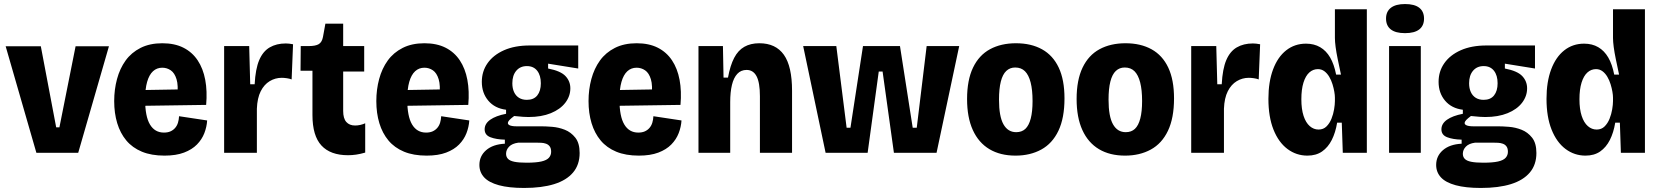

<svg xmlns="http://www.w3.org/2000/svg" viewBox="-20 -756 8214 950"><path d="M160 0 8 -527H182L258 -126H274L354 -527H519L367 0Z M794 14Q729 14 682 -5.5Q635 -25 605 -61Q575 -97 560 -146.5Q545 -196 545 -256Q545 -313 559 -365Q573 -417 601.5 -456.5Q630 -496 675.5 -519Q721 -542 783 -542Q844 -542 887.5 -520Q931 -498 958 -457.5Q985 -417 995.5 -361Q1006 -305 1000 -237L657 -232V-310L894 -314L857 -279Q863 -333 853.5 -364Q844 -395 825 -408Q806 -421 783 -421Q756 -421 737 -403.5Q718 -386 708 -351Q698 -316 698 -264Q698 -180 722 -140Q746 -100 791 -100Q810 -100 823.5 -106Q837 -112 846.5 -123Q856 -134 860.5 -148.5Q865 -163 866 -181L1005 -160Q1003 -128 991 -97Q979 -66 954.5 -41Q930 -16 890.5 -1Q851 14 794 14Z M1089 0V-266V-528H1213L1218 -339H1240Q1244 -415 1262.5 -458.5Q1281 -502 1314.5 -521.5Q1348 -541 1394 -541Q1402 -541 1411 -540Q1420 -539 1430 -537L1423 -363Q1413 -367 1399 -369Q1385 -371 1374 -371Q1342 -371 1314.5 -354.5Q1287 -338 1270 -304.5Q1253 -271 1251 -218V0Z M1702 12Q1615 12 1570.5 -36Q1526 -84 1526 -187V-406H1467L1468 -528H1507Q1541 -528 1557 -537.5Q1573 -547 1578 -573L1590 -639H1678V-528H1782V-402H1678V-207Q1678 -170 1693.5 -152.5Q1709 -135 1737 -135Q1750 -135 1763 -138Q1776 -141 1787 -146V-1Q1763 6 1742.5 9Q1722 12 1702 12Z M2091 14Q2026 14 1979 -5.5Q1932 -25 1902 -61Q1872 -97 1857 -146.5Q1842 -196 1842 -256Q1842 -313 1856 -365Q1870 -417 1898.5 -456.5Q1927 -496 1972.5 -519Q2018 -542 2080 -542Q2141 -542 2184.5 -520Q2228 -498 2255 -457.5Q2282 -417 2292.5 -361Q2303 -305 2297 -237L1954 -232V-310L2191 -314L2154 -279Q2160 -333 2150.5 -364Q2141 -395 2122 -408Q2103 -421 2080 -421Q2053 -421 2034 -403.5Q2015 -386 2005 -351Q1995 -316 1995 -264Q1995 -180 2019 -140Q2043 -100 2088 -100Q2107 -100 2120.5 -106Q2134 -112 2143.5 -123Q2153 -134 2157.5 -148.5Q2162 -163 2163 -181L2302 -160Q2300 -128 2288 -97Q2276 -66 2251.5 -41Q2227 -16 2187.5 -1Q2148 14 2091 14Z M2573 174Q2498 174 2448.5 160.5Q2399 147 2375.5 121.5Q2352 96 2352 60Q2352 16 2385.5 -13Q2419 -42 2478 -45V-65Q2435 -66 2406.5 -77Q2378 -88 2378 -116Q2378 -144 2405.5 -163.5Q2433 -183 2484 -193V-213Q2428 -220 2396 -258Q2364 -296 2364 -351Q2364 -403 2392.5 -443.5Q2421 -484 2474 -507.5Q2527 -531 2601 -531H2841V-417L2692 -441V-417Q2754 -405 2778 -379.5Q2802 -354 2802 -319Q2802 -280 2777 -247.5Q2752 -215 2705.5 -196Q2659 -177 2595 -177Q2584 -177 2568 -178Q2552 -179 2524 -182Q2508 -170 2500.5 -162Q2493 -154 2493 -147Q2493 -141 2499 -137.5Q2505 -134 2514.5 -132.5Q2524 -131 2535 -131H2659Q2680 -131 2712 -128.5Q2744 -126 2774.5 -114Q2805 -102 2826.5 -75Q2848 -48 2848 1Q2848 59 2815.5 97.5Q2783 136 2722 155Q2661 174 2573 174ZM2585 49Q2632 49 2658.5 43Q2685 37 2696 24.5Q2707 12 2707 -5Q2707 -22 2700 -31.5Q2693 -41 2681.5 -45Q2670 -49 2658.5 -49.5Q2647 -50 2639 -50H2544Q2514 -46 2499 -30.5Q2484 -15 2484 5Q2484 20 2493.5 30Q2503 40 2525.5 44.5Q2548 49 2585 49ZM2587 -262Q2621 -262 2638.5 -284Q2656 -306 2656 -344Q2656 -383 2638 -406Q2620 -429 2587 -429Q2554 -429 2534.5 -406Q2515 -383 2515 -344Q2515 -319 2523.5 -300.5Q2532 -282 2548 -272Q2564 -262 2587 -262Z M3141 14Q3076 14 3029 -5.5Q2982 -25 2952 -61Q2922 -97 2907 -146.5Q2892 -196 2892 -256Q2892 -313 2906 -365Q2920 -417 2948.5 -456.5Q2977 -496 3022.5 -519Q3068 -542 3130 -542Q3191 -542 3234.5 -520Q3278 -498 3305 -457.5Q3332 -417 3342.5 -361Q3353 -305 3347 -237L3004 -232V-310L3241 -314L3204 -279Q3210 -333 3200.5 -364Q3191 -395 3172 -408Q3153 -421 3130 -421Q3103 -421 3084 -403.5Q3065 -386 3055 -351Q3045 -316 3045 -264Q3045 -180 3069 -140Q3093 -100 3138 -100Q3157 -100 3170.5 -106Q3184 -112 3193.5 -123Q3203 -134 3207.5 -148.5Q3212 -163 3213 -181L3352 -160Q3350 -128 3338 -97Q3326 -66 3301.5 -41Q3277 -16 3237.5 -1Q3198 14 3141 14Z M3436 0V-324V-528H3557L3560 -372H3582Q3593 -432 3612.5 -469.5Q3632 -507 3663 -524.5Q3694 -542 3737 -542Q3818 -542 3858.5 -485Q3899 -428 3899 -307V0H3740V-280Q3740 -347 3723.5 -378.5Q3707 -410 3674 -410Q3646 -410 3628 -390.5Q3610 -371 3601.5 -335.5Q3593 -300 3593 -251V0Z M4065 0 3954 -528H4118L4169 -124H4188L4250 -528H4433L4496 -124H4516L4565 -528H4726L4614 0H4403L4347 -402H4328L4273 0Z M5005 14Q4929 14 4875.5 -18Q4822 -50 4793.5 -112.5Q4765 -175 4765 -266Q4765 -360 4794.5 -421.5Q4824 -483 4878.5 -512.5Q4933 -542 5007 -542Q5082 -542 5136 -512Q5190 -482 5218.5 -421.5Q5247 -361 5247 -269Q5247 -172 5217 -109Q5187 -46 5132 -16Q5077 14 5005 14ZM5008 -102Q5036 -102 5053.5 -118.5Q5071 -135 5080 -169.5Q5089 -204 5089 -256Q5089 -311 5079.5 -348Q5070 -385 5051.5 -403.5Q5033 -422 5003 -422Q4977 -422 4959 -405Q4941 -388 4932 -352.5Q4923 -317 4923 -263Q4923 -180 4945 -141Q4967 -102 5008 -102Z M5547 14Q5471 14 5417.5 -18Q5364 -50 5335.5 -112.5Q5307 -175 5307 -266Q5307 -360 5336.5 -421.5Q5366 -483 5420.5 -512.5Q5475 -542 5549 -542Q5624 -542 5678 -512Q5732 -482 5760.5 -421.5Q5789 -361 5789 -269Q5789 -172 5759 -109Q5729 -46 5674 -16Q5619 14 5547 14ZM5550 -102Q5578 -102 5595.5 -118.5Q5613 -135 5622 -169.5Q5631 -204 5631 -256Q5631 -311 5621.5 -348Q5612 -385 5593.5 -403.5Q5575 -422 5545 -422Q5519 -422 5501 -405Q5483 -388 5474 -352.5Q5465 -317 5465 -263Q5465 -180 5487 -141Q5509 -102 5550 -102Z M5874 0V-266V-528H5998L6003 -339H6025Q6029 -415 6047.5 -458.5Q6066 -502 6099.5 -521.5Q6133 -541 6179 -541Q6187 -541 6196 -540Q6205 -539 6215 -537L6208 -363Q6198 -367 6184 -369Q6170 -371 6159 -371Q6127 -371 6099.5 -354.5Q6072 -338 6055 -304.5Q6038 -271 6036 -218V0Z M6449 14Q6394 14 6350 -19Q6306 -52 6281 -115Q6256 -178 6256 -267Q6256 -351 6279 -412.5Q6302 -474 6344 -507Q6386 -540 6442 -540Q6482 -540 6512 -522.5Q6542 -505 6561.5 -471.5Q6581 -438 6591 -387H6615Q6606 -429 6599 -463Q6592 -497 6588.5 -523.5Q6585 -550 6585 -568V-710H6743V-261V0H6624L6619 -149H6596Q6588 -100 6569.5 -63.5Q6551 -27 6521.5 -6.5Q6492 14 6449 14ZM6504 -115Q6528 -115 6543.5 -130.5Q6559 -146 6568 -168.5Q6577 -191 6581 -215Q6585 -239 6585 -256V-273Q6585 -285 6582 -302.5Q6579 -320 6573 -339.5Q6567 -359 6557 -376Q6547 -393 6533 -403.5Q6519 -414 6501 -414Q6477 -414 6458.5 -397.5Q6440 -381 6429.5 -347.5Q6419 -314 6419 -265Q6419 -216 6430 -182.5Q6441 -149 6460.5 -132Q6480 -115 6504 -115Z M6853 0V-528H7010V0ZM6932 -592Q6885 -592 6861.5 -610.5Q6838 -629 6838 -664Q6838 -699 6862 -717.5Q6886 -736 6932 -736Q6979 -736 7002.5 -717.5Q7026 -699 7026 -664Q7026 -629 7002.5 -610.5Q6979 -592 6932 -592Z M7307 174Q7232 174 7182.5 160.5Q7133 147 7109.5 121.5Q7086 96 7086 60Q7086 16 7119.5 -13Q7153 -42 7212 -45V-65Q7169 -66 7140.5 -77Q7112 -88 7112 -116Q7112 -144 7139.5 -163.5Q7167 -183 7218 -193V-213Q7162 -220 7130 -258Q7098 -296 7098 -351Q7098 -403 7126.5 -443.5Q7155 -484 7208 -507.5Q7261 -531 7335 -531H7575V-417L7426 -441V-417Q7488 -405 7512 -379.5Q7536 -354 7536 -319Q7536 -280 7511 -247.5Q7486 -215 7439.5 -196Q7393 -177 7329 -177Q7318 -177 7302 -178Q7286 -179 7258 -182Q7242 -170 7234.5 -162Q7227 -154 7227 -147Q7227 -141 7233 -137.5Q7239 -134 7248.5 -132.5Q7258 -131 7269 -131H7393Q7414 -131 7446 -128.5Q7478 -126 7508.5 -114Q7539 -102 7560.5 -75Q7582 -48 7582 1Q7582 59 7549.5 97.5Q7517 136 7456 155Q7395 174 7307 174ZM7319 49Q7366 49 7392.5 43Q7419 37 7430 24.5Q7441 12 7441 -5Q7441 -22 7434 -31.5Q7427 -41 7415.5 -45Q7404 -49 7392.5 -49.5Q7381 -50 7373 -50H7278Q7248 -46 7233 -30.5Q7218 -15 7218 5Q7218 20 7227.5 30Q7237 40 7259.5 44.5Q7282 49 7319 49ZM7321 -262Q7355 -262 7372.5 -284Q7390 -306 7390 -344Q7390 -383 7372 -406Q7354 -429 7321 -429Q7288 -429 7268.5 -406Q7249 -383 7249 -344Q7249 -319 7257.5 -300.5Q7266 -282 7282 -272Q7298 -262 7321 -262Z M7825 14Q7770 14 7726 -19Q7682 -52 7657 -115Q7632 -178 7632 -267Q7632 -351 7655 -412.5Q7678 -474 7720 -507Q7762 -540 7818 -540Q7858 -540 7888 -522.5Q7918 -505 7937.5 -471.5Q7957 -438 7967 -387H7991Q7982 -429 7975 -463Q7968 -497 7964.5 -523.5Q7961 -550 7961 -568V-710H8119V-261V0H8000L7995 -149H7972Q7964 -100 7945.5 -63.5Q7927 -27 7897.5 -6.5Q7868 14 7825 14ZM7880 -115Q7904 -115 7919.5 -130.5Q7935 -146 7944 -168.5Q7953 -191 7957 -215Q7961 -239 7961 -256V-273Q7961 -285 7958 -302.5Q7955 -320 7949 -339.5Q7943 -359 7933 -376Q7923 -393 7909 -403.5Q7895 -414 7877 -414Q7853 -414 7834.5 -397.5Q7816 -381 7805.5 -347.5Q7795 -314 7795 -265Q7795 -216 7806 -182.5Q7817 -149 7836.5 -132Q7856 -115 7880 -115Z"/></svg>

Font: Bricolage Grotesque 96pt ExtraBold SemiCondensed ExtraBold
Style: Regular
Weight: 800
Width: 4
Version: Version 1.001;gftools[0.9.33.dev8+g029e19f]